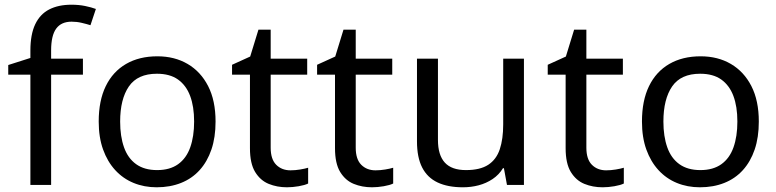

<svg xmlns="http://www.w3.org/2000/svg" viewBox="-20 -785 3295 815"><path d="M332 -468H197V0H109V-468H15V-509L109 -539V-570Q109 -639 129.5 -682Q150 -725 189 -745Q228 -765 283 -765Q315 -765 341.5 -759.5Q368 -754 387 -747L364 -678Q348 -683 327 -688Q306 -693 284 -693Q240 -693 218.5 -663.5Q197 -634 197 -571V-536H332Z M895 -269Q895 -202 877.5 -150.5Q860 -99 827.5 -63Q795 -27 748.5 -8.5Q702 10 645 10Q592 10 547 -8.5Q502 -27 469 -63Q436 -99 417.5 -150.5Q399 -202 399 -269Q399 -358 429 -419.5Q459 -481 515 -513.5Q571 -546 648 -546Q721 -546 776.5 -513.5Q832 -481 863.5 -419.5Q895 -358 895 -269ZM490 -269Q490 -206 506.5 -159.5Q523 -113 558 -88Q593 -63 647 -63Q701 -63 736 -88Q771 -113 787.5 -159.5Q804 -206 804 -269Q804 -333 787 -378Q770 -423 735.5 -447.5Q701 -472 646 -472Q564 -472 527 -418Q490 -364 490 -269Z M1213 -62Q1233 -62 1254 -65.5Q1275 -69 1288 -73V-6Q1274 1 1248 5.5Q1222 10 1198 10Q1156 10 1120.5 -4.5Q1085 -19 1063 -55Q1041 -91 1041 -156V-468H965V-510L1042 -545L1077 -659H1129V-536H1284V-468H1129V-158Q1129 -109 1152.5 -85.5Q1176 -62 1213 -62Z M1574 -62Q1594 -62 1615 -65.5Q1636 -69 1649 -73V-6Q1635 1 1609 5.5Q1583 10 1559 10Q1517 10 1481.5 -4.5Q1446 -19 1424 -55Q1402 -91 1402 -156V-468H1326V-510L1403 -545L1438 -659H1490V-536H1645V-468H1490V-158Q1490 -109 1513.5 -85.5Q1537 -62 1574 -62Z M2204 -536V0H2132L2119 -71H2115Q2098 -43 2071 -25Q2044 -7 2012 1.5Q1980 10 1945 10Q1881 10 1837.5 -10.5Q1794 -31 1772 -74Q1750 -117 1750 -185V-536H1839V-191Q1839 -127 1868 -95Q1897 -63 1958 -63Q2018 -63 2052.5 -85.5Q2087 -108 2101.5 -151.5Q2116 -195 2116 -257V-536Z M2553 -62Q2573 -62 2594 -65.5Q2615 -69 2628 -73V-6Q2614 1 2588 5.5Q2562 10 2538 10Q2496 10 2460.5 -4.5Q2425 -19 2403 -55Q2381 -91 2381 -156V-468H2305V-510L2382 -545L2417 -659H2469V-536H2624V-468H2469V-158Q2469 -109 2492.5 -85.5Q2516 -62 2553 -62Z M3201 -269Q3201 -202 3183.5 -150.5Q3166 -99 3133.5 -63Q3101 -27 3054.5 -8.5Q3008 10 2951 10Q2898 10 2853 -8.5Q2808 -27 2775 -63Q2742 -99 2723.5 -150.5Q2705 -202 2705 -269Q2705 -358 2735 -419.5Q2765 -481 2821 -513.5Q2877 -546 2954 -546Q3027 -546 3082.5 -513.5Q3138 -481 3169.5 -419.5Q3201 -358 3201 -269ZM2796 -269Q2796 -206 2812.5 -159.5Q2829 -113 2864 -88Q2899 -63 2953 -63Q3007 -63 3042 -88Q3077 -113 3093.5 -159.5Q3110 -206 3110 -269Q3110 -333 3093 -378Q3076 -423 3041.5 -447.5Q3007 -472 2952 -472Q2870 -472 2833 -418Q2796 -364 2796 -269Z"/></svg>

Font: Noto Sans Gujarati
Style: Regular
Weight: 400
Designer: Jelle Bosma - Monotype Design Team, Universal Thirst
Foundry: Monotype Imaging Inc.
Version: Version 2.102